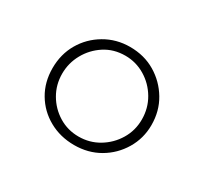

<svg xmlns="http://www.w3.org/2000/svg" viewBox="-76 -809 532 501"><g transform="rotate(30 190.5 -558.5)"><path d="M42 -557Q42 -599 61.5 -632.5Q81 -666 115 -686Q149 -706 190 -706Q233 -706 266.5 -686Q300 -666 320 -632.5Q340 -599 340 -557Q340 -517 320 -483.5Q300 -450 266.5 -430.5Q233 -411 191 -411Q149 -411 115 -430Q81 -449 61.5 -482Q42 -515 42 -557ZM71 -557Q71 -524 87 -496.5Q103 -469 130 -452.5Q157 -436 190 -436Q223 -436 250.5 -452.5Q278 -469 294.5 -496.5Q311 -524 311 -557Q311 -591 294.5 -619Q278 -647 250.5 -663.5Q223 -680 191 -680Q156 -680 129 -662.5Q102 -645 86.5 -617Q71 -589 71 -557Z"/></g></svg>

Font: Josefin Sans ExtraLight
Style: Regular
Weight: 250
Designer: Santiago Orozco
Foundry: Typemade
Version: Version 2.000